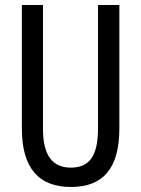

<svg xmlns="http://www.w3.org/2000/svg" viewBox="-20 -734 562 764"><path d="M455 -224V-714H370V-223C370 -111 334 -67 262 -67C191 -67 151 -112 151 -222V-714H67V-223C67 -64 135 10 262 10C389 10 455 -62 455 -224Z"/></svg>

Font: Noto Sans Gujarati UI ExtraCondensed
Style: Regular
Weight: 400
Width: 2
Designer: Jelle Bosma - Monotype Design Team, Universal Thirst
Foundry: Monotype Imaging Inc.
Version: Version 2.106